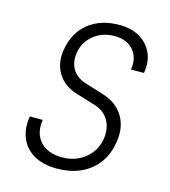

<svg xmlns="http://www.w3.org/2000/svg" viewBox="-111 -829 823 929"><g transform="rotate(15 300.0 -365.0)"><path d="M259 10Q191 10 145 -16Q99 -42 78.5 -89Q58 -136 68 -200H133Q122 -132 159.5 -90.5Q197 -49 269 -49Q336 -49 384 -87.5Q432 -126 442 -188Q450 -240 428 -279.5Q406 -319 359 -334L258 -365Q194 -385 163 -435.5Q132 -486 143 -553Q157 -641 218 -690.5Q279 -740 374 -740Q434 -740 476 -715Q518 -690 537.5 -646.5Q557 -603 547 -546H482Q492 -606 459 -644Q426 -682 365 -682Q304 -682 260.5 -647Q217 -612 208 -557Q200 -510 220.5 -475Q241 -440 284 -426L386 -394Q454 -372 486 -317.5Q518 -263 506 -190Q492 -96 426 -43Q360 10 259 10Z"/></g></svg>

Font: JetBrains Mono NL ExtraLight
Style: Italic
Weight: 200
Italic angle: -9°
Monospace: yes
Designer: Philipp Nurullin, Konstantin Bulenkov
Foundry: JetBrains
Version: Version 2.305; ttfautohint (v1.8.4.7-5d5b)